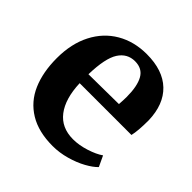

<svg xmlns="http://www.w3.org/2000/svg" viewBox="-153 -694 835 835"><g transform="rotate(45 264.5 -276.0)"><path d="M27 -272.5Q27 -361 60.5 -426.2Q94 -491.5 154 -526.5Q214 -561.5 292 -561.5Q391 -561.5 444.8 -510Q498.5 -458.5 501 -363Q501 -299 493 -265.5H174.5Q178 -173 216.5 -122.8Q255 -72.5 326.5 -72.5Q363.5 -72.5 404 -85.5Q444.5 -98.5 468.5 -115.5L491.5 -66.5Q474.5 -48.5 442 -30.5Q409.5 -12.5 367.8 -0.8Q326 11 284.5 11Q197.5 11 139.8 -24.2Q82 -59.5 54.5 -123Q27 -186.5 27 -272.5ZM359.5 -322Q361.5 -350 361.5 -367.5Q361.5 -433.5 342 -468.5Q322.5 -503.5 277.5 -503.5Q230 -503.5 203.2 -462Q176.5 -420.5 174 -320Z"/></g></svg>

Font: Merriweather Text
Style: Bold
Weight: 700
Designer: Eben Sorkin
Foundry: Eben Sorkin
Version: Version 2.100